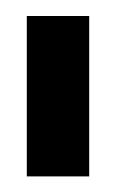

<svg xmlns="http://www.w3.org/2000/svg" viewBox="-20 -695 148 240"><path d="M13.5 -474.5H91.5V-675H13.5Z"/></svg>

Font: Anybody ExtraCondensed Medium
Style: Regular
Weight: 500
Width: 2
Version: Version 1.113;gftools[0.9.25]